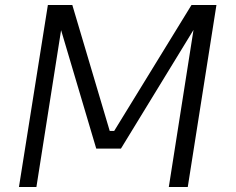

<svg xmlns="http://www.w3.org/2000/svg" viewBox="-20 -750 945 770"><path d="M56 0 172 -730H270L420 -225H438L748 -730H848L733 0H657L756 -630L465 -154H366L225 -629L126 0Z"/></svg>

Font: Sora Light
Style: Italic
Weight: 300
Designer: Jonathan Barnbrook, Juli√°n Moncada
Version: Version 1.000